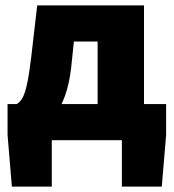

<svg xmlns="http://www.w3.org/2000/svg" viewBox="-20 -520 644 712"><path d="M172 0V172H24L8 -20V-134H596V-20L580 172H432V0ZM342 -50V-366H254L244 -270Q237 -209 221 -164.5Q205 -120 180 -91Q155 -62 122.5 -48Q90 -34 51 -34L42 -134Q53 -140 62.5 -155.5Q72 -171 80 -207Q88 -243 96 -310L118 -500H514V-50Z"/></svg>

Font: Source Sans 3 Black
Style: Regular
Weight: 900
Designer: Paul D. Hunt
Foundry: Adobe
Version: Version 3.046;hotconv 1.0.118;makeotfexe 2.5.65603